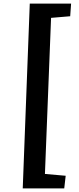

<svg xmlns="http://www.w3.org/2000/svg" viewBox="-20 -832 438 1064"><path d="M229 132 344 142 336 212H106L145 -812H374L369 -742L263 -733Z"/></svg>

Font: Literata 7pt SemiBold
Style: Italic
Weight: 600
Italic angle: -2°
Designer: Latin by Veronika Burian and Jose Scaglione. Greek by Irene Vlachou. Cyrillic by Vera Evstafieva
Foundry: TypeTogether
Version: Version 3.002